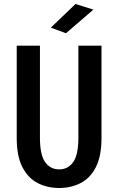

<svg xmlns="http://www.w3.org/2000/svg" viewBox="-20 -928 590 959"><path d="M275.5 11Q216.5 11 168.5 -13.5Q120.5 -38 92 -93Q63.5 -148 63.5 -239.5V-700H179.5V-240.5Q179.5 -154.5 205.5 -118.2Q231.5 -82 275.5 -82Q319.5 -82 345.5 -118.2Q371.5 -154.5 371.5 -240.5V-700H487V-239.5Q487 -148 458.8 -93Q430.5 -38 382.5 -13.5Q334.5 11 275.5 11ZM309.5 -762 234 -790 357 -908 446.5 -880Z"/></svg>

Font: Trispace SemiCondensed Medium
Style: Regular
Weight: 500
Width: 4
Designer: Tyler Finck
Foundry: Etcetera Type Company
Version: Version 1.210; ttfautohint (v1.8.3)